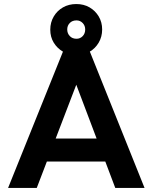

<svg xmlns="http://www.w3.org/2000/svg" viewBox="-20 -931 755 951"><path d="M20 0 303 -703H414L696 0H551L333 -577H383L162 0ZM170 -131V-245H548V-131ZM359 -658Q321 -658 292 -675Q263 -692 246 -720Q229 -748 229 -784Q229 -820 246 -849Q263 -878 292 -894.5Q321 -911 358 -911Q395 -911 423.5 -894.5Q452 -878 469 -849.5Q486 -821 486 -785Q486 -749 469 -720Q452 -691 423.5 -674.5Q395 -658 359 -658ZM359 -739Q377 -739 389.5 -752Q402 -765 402 -785Q402 -804 389.5 -817Q377 -830 359 -830Q338 -830 325.5 -817Q313 -804 313 -785Q313 -766 325.5 -752.5Q338 -739 359 -739Z"/></svg>

Font: Outfit Thin SemiBold
Style: Regular
Weight: 600
Version: Version 1.100;gftools[0.9.27]